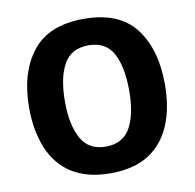

<svg xmlns="http://www.w3.org/2000/svg" viewBox="-81 -808 912 900"><g transform="rotate(-10 374.5 -357.5)"><path d="M696.8 -357.9C696.8 -468.8 671.4 -557.6 620.1 -624.5C568.8 -691.4 486.8 -725.1 375 -725.1C263.7 -725.1 181.6 -691.9 129.4 -625C77.1 -558.1 50.8 -469.7 50.8 -358.9C50.8 -285.2 62.5 -220.2 85.4 -165C131.8 -54.2 226.1 9.8 374 9.8C448.7 9.8 509.8 -5.4 557.6 -36.1C652.8 -97.2 696.8 -211.4 696.8 -357.9ZM221.2 -357.9C221.2 -432.6 232.9 -491.7 256.8 -534.7C280.3 -577.6 319.8 -599.1 375 -599.1C429.7 -599.1 468.8 -577.6 492.2 -534.7C515.1 -491.7 526.9 -432.6 526.9 -357.9C526.9 -283.2 515.1 -224.6 491.7 -181.6C467.8 -138.7 428.7 -117.2 374 -117.2C319.8 -117.2 281.2 -138.7 257.3 -181.6C233.4 -224.6 221.2 -283.2 221.2 -357.9Z"/></g></svg>

Font: Avrile Sans
Style: Bold
Weight: 700
Designer: Monotype Design Team, Google (font), Stefan Peev (BGR Cyrillic), Cristiano Sobral (main changes)
Foundry: The Avrile Sans Project Authors
Version: Version 3.110